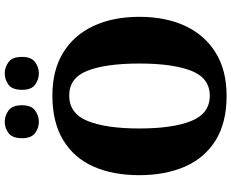

<svg xmlns="http://www.w3.org/2000/svg" viewBox="-103 -863 976 810"><g transform="rotate(-90 385.0 -458.0)"><path d="M386 10Q273 10 198.5 -36Q124 -82 87.5 -165Q51 -248 51 -359Q51 -470 87.5 -552Q124 -634 199 -679.5Q274 -725 387 -725Q494 -725 568 -679.5Q642 -634 680.5 -551.5Q719 -469 719 -358Q719 -247 680.5 -164.5Q642 -82 567.5 -36Q493 10 386 10ZM386 -61Q461 -61 491.5 -139.5Q522 -218 522 -358Q522 -498 492 -576Q462 -654 387 -654Q311 -654 279.5 -576Q248 -498 248 -358Q248 -218 279.5 -139.5Q311 -61 386 -61ZM481 -782Q454 -782 432.5 -798Q411 -814 411 -853Q411 -894 432.5 -910Q454 -926 481 -926Q506 -926 528 -910Q550 -894 550 -853Q550 -814 528 -798Q506 -782 481 -782ZM276 -782Q250 -782 228.5 -798Q207 -814 207 -853Q207 -894 228.5 -910Q250 -926 276 -926Q302 -926 324 -910Q346 -894 346 -853Q346 -814 324 -798Q302 -782 276 -782Z"/></g></svg>

Font: Noto Serif SemiCondensed Black
Style: Regular
Weight: 900
Width: 4
Designer: Monotype Design Team
Foundry: Monotype Imaging Inc.
Version: Version 2.014; ttfautohint (v1.8.4.7-5d5b)